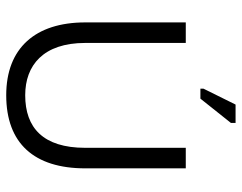

<svg xmlns="http://www.w3.org/2000/svg" viewBox="-100 -663 777 617"><g transform="rotate(90 288.5 -354.5)"><path d="M286 14C441 14 521 -76 521 -240V-563H455V-240C455 -104 390 -47 286 -47C190 -47 118 -105 118 -240V-563H52V-240C52 -79 135 14 286 14ZM375 -708V-723H316L265 -620V-610H297Z"/></g></svg>

Font: OSH Darker Grotesque Medium
Style: Regular
Weight: 500
Designer: Gabriel Lam
Foundry: TypeRant
Version: Version 1.000;Glyphs 3.1.1 (3148)